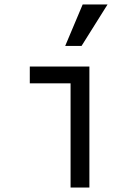

<svg xmlns="http://www.w3.org/2000/svg" viewBox="-20 -837 620 857"><path d="M379 -540H113V-465H295V0H379ZM460 -817H349L271 -632H344Z"/></svg>

Font: CommitMono-dimboump
Style: Regular
Weight: 400
Monospace: yes
Designer: Eigil Nikolajsen
Foundry: Eigil Nikolajsen
Version: Version 1.143